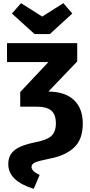

<svg xmlns="http://www.w3.org/2000/svg" viewBox="-20 -964 567 1206"><path d="M293 -750H197L55 -879L112 -944L245 -860L378 -944L434 -879ZM284 -389Q389 -388 444.5 -335.5Q500 -283 500 -188Q500 -88 445 -37Q390 14 294 32Q220 47 199 57Q178 67 178 85Q178 111 229 135L192 222Q32 173 32 67Q32 10 72.5 -21.5Q113 -53 200 -70Q274 -84 302.5 -110Q331 -136 331 -189Q331 -245 302 -269.5Q273 -294 210 -294H107V-386L284 -574H24V-693H465V-578Z"/></svg>

Font: FiraGO
Style: Bold
Weight: 700
Designer: bBox Type
Foundry: bBox Type GmbH
Version: Version 1.001;PS 001.001;hotconv 1.0.88;makeotf.lib2.5.64775